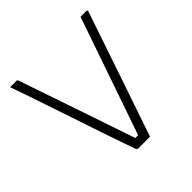

<svg xmlns="http://www.w3.org/2000/svg" viewBox="-184 -854 1018 1018"><g transform="rotate(-45 325.0 -345.0)"><path d="M85 -700Q90 -700 92 -694Q145 -539 201.5 -374Q258 -209 315 -40H336Q392 -204 450 -370Q508 -536 564 -700H608Q616 -700 613 -689Q555 -516 494.5 -340Q434 -164 375 10H288Q282 10 279 6.5Q276 3 272 -8Q246 -81 215.5 -171Q185 -261 153.5 -356Q122 -451 92 -538Q78 -580 64.5 -619Q51 -658 36 -700Z"/></g></svg>

Font: Recursive Sn Lnr St Lt
Style: Regular
Weight: 300
Version: Version 1.079;hotconv 1.0.112;makeotfexe 2.5.65598; ttfautoh